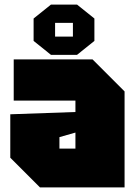

<svg xmlns="http://www.w3.org/2000/svg" viewBox="-20 -820 600 840"><path d="M25 -130V-320L310 -330V-380H40V-560H385L525 -420V0H155ZM240 -220V-170H310V-240ZM127 -641V-739L203 -800H317L393 -739V-641L317 -580H203ZM221 -660H299V-720H221Z"/></svg>

Font: Tektur SemiCondensed Black
Style: Regular
Weight: 900
Width: 4
Designer: Adam Jagosz
Foundry: Adam Jagosz
Version: Version 1.005;gftools[0.9.30]